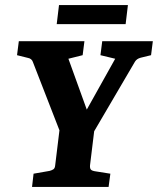

<svg xmlns="http://www.w3.org/2000/svg" viewBox="-20 -735 621 755"><path d="M226 -191 109 -492Q107 -498 102 -502Q97 -506 91 -507L47 -518L54 -573H312L305 -518L249 -504L335 -266H300L433 -504L375 -518L382 -573H581L574 -518L533 -508Q518 -504 511 -493L334 -191ZM106 0 112 -52 175 -63Q183 -65 189.5 -69Q196 -73 197 -85L216 -241H353L334 -85Q333 -73 337.5 -68Q342 -63 357 -61L414 -52L407 0ZM212 -715H483L474 -640H203Z"/></svg>

Font: Yrsa
Style: Italic
Weight: 400
Italic angle: -7.10001°
Designer: Anna Giedrys (Yrsa+Rasa design), David Brezina (Yrsa art-direction, Rasa art-direction, design)
Foundry: Rosetta Type Foundry
Version: Version 2.004